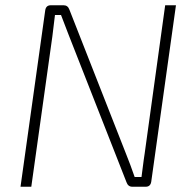

<svg xmlns="http://www.w3.org/2000/svg" viewBox="-20 -710 732 730"><path d="M649 -690 555 -19Q552 0 534 0H483Q467 0 461 -17L240 -580Q215 -645 212 -653H189Q183 -601 179 -571L99 0H58L152 -671Q155 -690 173 -690H222Q238 -690 244 -673L460 -123Q475 -86 492 -37H518Q529 -123 530 -126L608 -690Z"/></svg>

Font: Exo 2.0 Extra Light
Style: Italic
Weight: 250
Italic angle: -8°
Designer: Natanael Gama
Version: Version 1.001;PS 001.001;hotconv 1.0.70;makeotf.lib2.5.58329